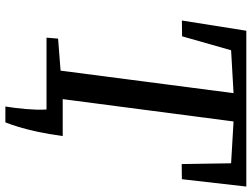

<svg xmlns="http://www.w3.org/2000/svg" viewBox="-131 -652 936 714"><g transform="rotate(90 337.0 -295.0)"><path d="M376 153Q378.9 135.6 381.4 116Q383.9 96.3 385.5 76.2Q387.2 56.1 387.8 36.7Q388.4 17.3 387.1 0L332.3 -60.2H486Q478.8 -7.4 470 33.2Q461.2 73.8 452.2 103.3Q443.1 132.7 435.1 153ZM120.1 0 123.6 -43 242.7 -52.3 326.4 -695.5 166.9 -686.4 115 -504.1 56.3 -503.4 94.3 -743H673.8L646.4 -503.4L590.1 -502.7L587.2 -686.4L431.7 -695.5L347.6 -52.3L470.5 -43L466.9 0Z"/></g></svg>

Font: Merriweather Light
Style: Italic
Weight: 300
Italic angle: -7.8°
Designer: Eben Sorkin
Foundry: Eben Sorkin
Version: Version 2.101